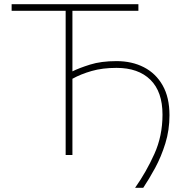

<svg xmlns="http://www.w3.org/2000/svg" viewBox="-20 -733 864 908"><path d="M619 155Q671.5 80.5 710 -4.8Q748.5 -90 748.5 -191Q748.5 -299.5 691.2 -355.8Q634 -412 531 -412Q464.5 -412 413.2 -397.2Q362 -382.5 322.5 -360.5V0H290.5V-682H35V-713H634.5V-682H322.5V-395.5Q353.5 -411 405.8 -427.5Q458 -444 531 -444Q604 -444 660.5 -415Q717 -386 749.2 -329.2Q781.5 -272.5 781.5 -188Q781.5 -118 762 -55Q742.5 8 713.8 61Q685 114 657.5 155Z"/></svg>

Font: Heraclito Thin
Style: Regular
Weight: 100
Designer: Kostas Bartsokas (font) & Cristiano Sobral (main changes)
Foundry: Kostas Bartsokas (font) & Cristiano Sobral (main changes)
Version: Version 1.00;July 8, 2020;FontCreator 13.0.0.2655 64-bit